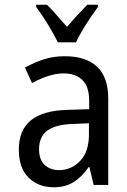

<svg xmlns="http://www.w3.org/2000/svg" viewBox="-20 -786 540 816"><path d="M60 -150Q60 -233 111 -274.5Q162 -316 265 -319L359 -322V-357Q359 -418 330 -446Q301 -474 251 -474Q191 -474 116 -433L86 -499Q131 -523 170 -535Q209 -547 256 -547Q345 -547 392.5 -502.5Q440 -458 440 -367V0H378L360 -76H357Q328 -34 292.5 -12Q257 10 209 10Q143 10 101.5 -31Q60 -72 60 -150ZM358 -214V-262L285 -259Q214 -256 180 -230Q146 -204 146 -152Q146 -107 170 -85Q194 -63 231 -63Q283 -63 320.5 -102Q358 -141 358 -214ZM134 -756V-766H179Q198 -749 246 -693L265 -672Q302 -716 351 -766H396V-756Q331 -667 303 -606H226Q210 -639 185 -680Q160 -721 134 -756Z"/></svg>

Font: Noto Sans Mono UI Cond
Style: Regular
Weight: 400
Width: 3
Monospace: yes
Designer: Monotype Design team
Foundry: Monotype Imaging Inc.
Version: Version 1.000